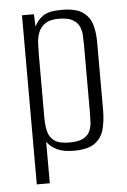

<svg xmlns="http://www.w3.org/2000/svg" viewBox="-48 -538 458 691"><g transform="rotate(-5 181.0 -193.0)"><path d="M57 116V-495H100L102 -450Q112 -472 132.5 -487Q153 -502 200 -502Q251 -502 276 -485Q301 -468 309.5 -439.5Q318 -411 318 -375V-130Q318 -92 310 -61Q302 -30 277 -11.5Q252 7 200 7Q162 7 138.5 -5Q115 -17 104 -34V116ZM187 -24Q219 -24 236 -32.5Q253 -41 260.5 -56Q268 -71 269 -89.5Q270 -108 270 -128V-366Q270 -385 269 -404Q268 -423 260.5 -438Q253 -453 236 -462Q219 -471 187 -471Q156 -471 139 -459.5Q122 -448 114.5 -429.5Q107 -411 106 -389Q105 -367 105 -348V-121Q105 -94 110 -72Q115 -50 132.5 -37Q150 -24 187 -24Z"/></g></svg>

Font: Alumni Sans Thin Light
Style: Regular
Weight: 300
Version: Version 1.018